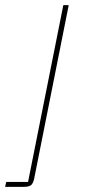

<svg xmlns="http://www.w3.org/2000/svg" viewBox="-92 -526 341 746"><path d="M-72 200 -68 181H17L154 -506H175L41 167Q37 186 29 193Q21 200 0 200Z"/></svg>

Font: IBM Plex Sans Thin
Style: Italic
Weight: 250
Italic angle: -11.31°
Designer: Mike Abbink, Paul van der Laan, Pieter van Rosmalen
Foundry: Bold Monday
Version: Version 3.201